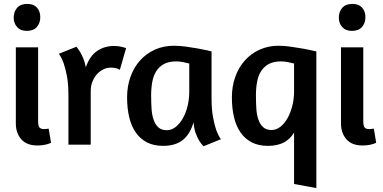

<svg xmlns="http://www.w3.org/2000/svg" viewBox="-20 -740 1959 982"><path d="M61 -109V-498H175V-119Q175 -96 182 -88Q189 -80 203 -80Q207 -80 211.5 -80Q216 -80 220 -81Q224 -81 229 -82L241 -10Q234 -6 223 -3Q214 0 200.5 2Q187 4 170 4Q117 4 89 -27.5Q61 -59 61 -109ZM186 -652Q186 -622 168.5 -602Q151 -582 117 -582Q85 -582 67.5 -601.5Q50 -621 50 -649Q50 -680 67.5 -700Q85 -720 120 -720Q152 -720 169 -701Q186 -682 186 -652Z M444 -274V0H330V-252Q330 -312 322 -352.5Q314 -393 305 -418Q294 -447 281 -465L371 -501Q380 -490 390 -474Q398 -460 406 -441Q414 -422 419 -396Q439 -454 477 -479.5Q515 -505 563 -505Q586 -505 606 -499.5Q626 -494 625 -494L593 -383Q594 -383 581.5 -388.5Q569 -394 544 -394Q526 -394 508 -385Q490 -376 476 -360.5Q462 -345 453 -323Q444 -301 444 -274Z M1062 -241Q1062 -181 1069.5 -140.5Q1077 -100 1086 -75Q1097 -45 1110 -28L1021 8Q1008 -5 997 -23Q988 -39 980 -61.5Q972 -84 970 -115Q953 -55 915.5 -24.5Q878 6 814 6Q767 6 732.5 -11.5Q698 -29 675 -61.5Q652 -94 641 -140Q630 -186 630 -242Q630 -299 647.5 -347.5Q665 -396 696.5 -431Q728 -466 772 -486Q816 -506 869 -506Q899 -506 931.5 -501.5Q964 -497 992 -492Q1020 -487 1039.5 -482.5Q1059 -478 1062 -477ZM948 -271V-415Q938 -418 918 -422Q898 -426 882 -426Q844 -426 819.5 -413Q795 -400 780 -377Q765 -354 759 -322Q753 -290 753 -252Q753 -217 755 -185Q757 -153 765.5 -128Q774 -103 790 -88.5Q806 -74 833 -74Q858 -74 879 -91Q900 -108 915.5 -135.5Q931 -163 939.5 -198.5Q948 -234 948 -271Z M1598 222 1484 201V-62Q1464 -28 1431 -11Q1398 6 1350 6Q1303 6 1268.5 -11.5Q1234 -29 1211 -61.5Q1188 -94 1177 -140Q1166 -186 1166 -242Q1166 -299 1183.5 -347.5Q1201 -396 1232.5 -431Q1264 -466 1308 -486Q1352 -506 1405 -506Q1435 -506 1468.5 -501Q1502 -496 1531 -491Q1564 -485 1598 -477ZM1484 -271V-415Q1474 -418 1454 -422Q1434 -426 1418 -426Q1380 -426 1355.5 -413Q1331 -400 1316 -377Q1301 -354 1295 -322Q1289 -290 1289 -252Q1289 -217 1291 -185Q1293 -153 1301.5 -128.5Q1310 -104 1326 -89.5Q1342 -75 1369 -75Q1393 -75 1414 -91.5Q1435 -108 1450.5 -135.5Q1466 -163 1475 -198.5Q1484 -234 1484 -271Z M1724 -109V-498H1838V-119Q1838 -96 1845 -88Q1852 -80 1866 -80Q1870 -80 1874.5 -80Q1879 -80 1883 -81Q1887 -81 1892 -82L1904 -10Q1897 -6 1886 -3Q1877 0 1863.5 2Q1850 4 1833 4Q1780 4 1752 -27.5Q1724 -59 1724 -109ZM1849 -652Q1849 -622 1831.5 -602Q1814 -582 1780 -582Q1748 -582 1730.5 -601.5Q1713 -621 1713 -649Q1713 -680 1730.5 -700Q1748 -720 1783 -720Q1815 -720 1832 -701Q1849 -682 1849 -652Z"/></svg>

Font: Amaranth
Style: Regular
Weight: 400
Designer: Gesine Todt
Foundry: Gesine Todt
Version: Version 1.001